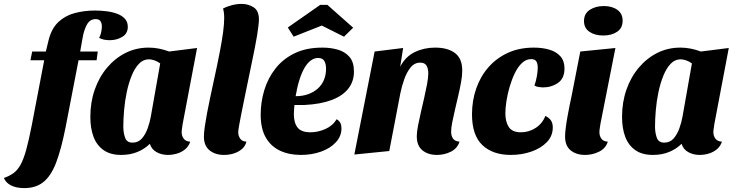

<svg xmlns="http://www.w3.org/2000/svg" viewBox="-111 -774 3771 984"><path d="M14 190Q-27 190 -54 176.5Q-81 163 -91 138Q-62 128 -41.5 113Q-21 98 -5.5 70Q10 42 23.5 -7Q37 -56 52 -133L118 -478H294L225 -121Q203 -10 177 58.5Q151 127 112 158.5Q73 190 14 190ZM45 -465 54 -510H124L138 -568Q153 -628 188 -661Q223 -694 272 -707Q321 -720 376 -720Q404 -720 433.5 -716.5Q463 -713 488 -704Q513 -695 528.5 -678.5Q544 -662 544 -637Q544 -602 515.5 -585Q487 -568 452 -568Q438 -568 423.5 -570.5Q409 -573 397 -580Q404 -592 407.5 -608.5Q411 -625 411 -638Q411 -655 404 -665.5Q397 -676 379 -676Q350 -676 334.5 -648Q319 -620 312 -578L300 -510H390L384 -465Z M510 20Q455 20 420 -4.5Q385 -29 368.5 -72.5Q352 -116 352 -175Q352 -250 374.5 -314.5Q397 -379 438 -427.5Q479 -476 533 -503Q587 -530 651 -530Q702 -530 756 -510L899 -528L825 -138Q824 -129 822 -117Q820 -105 820 -96Q820 -78 830.5 -63.5Q841 -49 864 -48Q856 -24 838 -9Q820 6 796.5 13Q773 20 749 20Q718 20 692 6Q666 -8 657 -37Q631 -11 594 4.5Q557 20 510 20ZM568 -43Q598 -43 616.5 -64.5Q635 -86 646 -117Q657 -148 662 -177L710 -449Q695 -460 679.5 -465Q664 -470 652 -470Q623 -470 601 -447Q579 -424 563.5 -385.5Q548 -347 538.5 -301.5Q529 -256 525 -209.5Q521 -163 521 -125Q521 -94 530 -68.5Q539 -43 568 -43Z M1037 20Q992 20 963 -3.5Q934 -27 934 -74Q934 -94 938.5 -125Q943 -156 950 -193.5Q957 -231 966 -273Q975 -315 984 -357Q993 -399 1001.5 -438.5Q1010 -478 1016 -511Q1027 -568 1032.5 -610Q1038 -652 1038 -681Q1038 -696 1036.5 -708.5Q1035 -721 1032 -730Q1052 -741 1077.5 -747.5Q1103 -754 1127 -754Q1162 -754 1189 -736.5Q1216 -719 1216 -674Q1216 -663 1213.5 -641.5Q1211 -620 1206.5 -592Q1202 -564 1195.5 -531.5Q1189 -499 1182 -465Q1161 -363 1147.5 -298Q1134 -233 1126.5 -194.5Q1119 -156 1115.5 -137Q1112 -118 1111 -110Q1110 -102 1110 -96Q1110 -78 1120 -63.5Q1130 -49 1152 -48Q1146 -24 1127.5 -9Q1109 6 1085.5 13Q1062 20 1037 20Z M1431 20Q1370 20 1323.5 -2Q1277 -24 1251 -69.5Q1225 -115 1225 -186Q1225 -251 1243.5 -312Q1262 -373 1300.5 -422.5Q1339 -472 1399 -501Q1459 -530 1541 -530Q1584 -530 1620.5 -519.5Q1657 -509 1680 -482.5Q1703 -456 1703 -407Q1703 -356 1673.5 -319Q1644 -282 1587.5 -261Q1531 -240 1450 -236Q1437 -236 1423.5 -236Q1410 -236 1398 -236Q1397 -224 1396 -211.5Q1395 -199 1395 -189Q1395 -145 1414 -120.5Q1433 -96 1480 -96Q1519 -96 1557 -113Q1595 -130 1614 -163Q1628 -155 1633.5 -143.5Q1639 -132 1639 -116Q1639 -76 1610.5 -45Q1582 -14 1534.5 3Q1487 20 1431 20ZM1404 -281Q1439 -281 1467.5 -291Q1496 -301 1517 -319.5Q1538 -338 1549 -364Q1560 -390 1560 -422Q1560 -448 1550.5 -462.5Q1541 -477 1519 -477Q1500 -477 1482 -464Q1464 -451 1449.5 -426Q1435 -401 1423.5 -364.5Q1412 -328 1404 -281ZM1394 -586 1364 -633 1530 -749H1567L1699 -632L1652 -586L1538 -643Z M2129 20Q2083 20 2054 -3.5Q2025 -27 2025 -76Q2025 -98 2031.5 -131Q2038 -164 2046.5 -201Q2055 -238 2063.5 -275Q2072 -312 2078 -344.5Q2084 -377 2084 -399Q2084 -422 2075 -437.5Q2066 -453 2043 -453Q2013 -453 1993 -428Q1973 -403 1960.5 -367Q1948 -331 1941 -297L1884 0L1705 18L1809 -510L1955 -528L1940 -432Q1967 -484 2014.5 -507Q2062 -530 2119 -530Q2184 -530 2221 -502Q2258 -474 2258 -412Q2258 -386 2252 -353Q2246 -320 2237.5 -283.5Q2229 -247 2221 -212.5Q2213 -178 2207 -148.5Q2201 -119 2201 -99Q2201 -78 2210.5 -64Q2220 -50 2244 -48Q2233 -13 2199.5 3.5Q2166 20 2129 20Z M2507 20Q2414 20 2361 -30.5Q2308 -81 2308 -188Q2308 -258 2329.5 -320Q2351 -382 2392 -429Q2433 -476 2491.5 -503Q2550 -530 2625 -530Q2669 -530 2704.5 -519.5Q2740 -509 2761 -485.5Q2782 -462 2782 -423Q2782 -372 2748.5 -349Q2715 -326 2671 -326Q2663 -326 2649.5 -328Q2636 -330 2628 -336Q2635 -354 2640 -381Q2645 -408 2645 -427Q2645 -447 2638 -459Q2631 -471 2611 -471Q2585 -471 2564 -451Q2543 -431 2527.5 -399Q2512 -367 2501 -329.5Q2490 -292 2484.5 -256Q2479 -220 2479 -193Q2479 -150 2496.5 -123Q2514 -96 2559 -96Q2600 -96 2634.5 -118.5Q2669 -141 2684 -180Q2704 -170 2713 -156Q2722 -142 2722 -121Q2722 -77 2691.5 -45.5Q2661 -14 2612 3Q2563 20 2507 20Z M2888 20Q2842 20 2813.5 -3.5Q2785 -27 2785 -74Q2785 -92 2788.5 -119.5Q2792 -147 2797.5 -177.5Q2803 -208 2808.5 -235Q2814 -262 2818 -280L2863 -510L3043 -528L2966 -138Q2965 -130 2963 -118Q2961 -106 2961 -96Q2961 -78 2971 -63.5Q2981 -49 3004 -48Q2993 -13 2959 3.5Q2925 20 2888 20ZM2981 -592Q2938 -592 2910 -611Q2882 -630 2882 -666Q2882 -704 2911.5 -723.5Q2941 -743 2984 -743Q3026 -743 3053 -723.5Q3080 -704 3080 -668Q3080 -630 3051.5 -611Q3023 -592 2981 -592Z M3235 20Q3180 20 3145 -4.5Q3110 -29 3093.5 -72.5Q3077 -116 3077 -175Q3077 -250 3099.5 -314.5Q3122 -379 3163 -427.5Q3204 -476 3258 -503Q3312 -530 3376 -530Q3427 -530 3481 -510L3624 -528L3550 -138Q3549 -129 3547 -117Q3545 -105 3545 -96Q3545 -78 3555.5 -63.5Q3566 -49 3589 -48Q3581 -24 3563 -9Q3545 6 3521.5 13Q3498 20 3474 20Q3443 20 3417 6Q3391 -8 3382 -37Q3356 -11 3319 4.5Q3282 20 3235 20ZM3293 -43Q3323 -43 3341.5 -64.5Q3360 -86 3371 -117Q3382 -148 3387 -177L3435 -449Q3420 -460 3404.5 -465Q3389 -470 3377 -470Q3348 -470 3326 -447Q3304 -424 3288.5 -385.5Q3273 -347 3263.5 -301.5Q3254 -256 3250 -209.5Q3246 -163 3246 -125Q3246 -94 3255 -68.5Q3264 -43 3293 -43Z"/></svg>

Font: Sansita Swashed Light
Style: Bold
Weight: 700
Version: Version 1.003